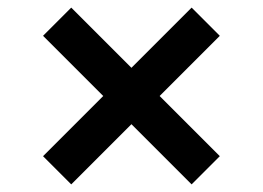

<svg xmlns="http://www.w3.org/2000/svg" viewBox="-20 -602 690 504"><path d="M167 -118 93 -192 251 -350 93 -508 167 -582 325 -424 483 -582 557 -508 399 -350 557 -192 483 -118 325 -276Z"/></svg>

Font: Martian Mono SemiCondensed Medium
Style: Regular
Weight: 500
Width: 4
Designer: Roman Shamin
Foundry: Evil Martians
Version: Version 1.000